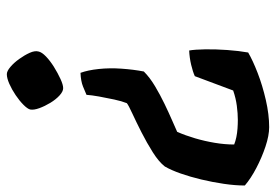

<svg xmlns="http://www.w3.org/2000/svg" viewBox="-146 -682 827 576"><g transform="rotate(90 268.0 -393.5)"><path d="M198 -221Q190 -243 186.5 -275.5Q183 -308 185.5 -344Q188 -380 194 -411Q212 -429 238 -444.5Q264 -460 291 -473Q318 -486 341 -496Q364 -506 375 -511Q386 -536 394.5 -565Q403 -594 408 -624Q413 -654 413 -682Q403 -686 391 -688.5Q379 -691 365.5 -692Q352 -693 339 -693Q320 -693 297 -690Q274 -687 251 -679L208 -564Q195 -558 174 -553Q153 -548 131 -547Q128 -564 127.5 -595Q127 -626 129.5 -661Q132 -696 137 -724Q161 -738 198.5 -752.5Q236 -767 279.5 -777Q323 -787 361 -787Q386 -787 419 -776Q452 -765 483.5 -748.5Q515 -732 536 -714Q536 -685 531 -651Q526 -617 518 -583.5Q510 -550 500 -521.5Q490 -493 479 -474Q465 -456 436.5 -438Q408 -420 376.5 -404Q345 -388 320 -376.5Q295 -365 289 -360Q283 -345 278 -322Q273 -299 269 -276.5Q265 -254 264 -239Q255 -235 239 -228.5Q223 -222 198 -221ZM202 0Q193 0 180.5 -10.5Q168 -21 156.5 -37Q145 -53 138 -68.5Q131 -84 134 -95Q136 -105 149 -117.5Q162 -130 180.5 -141.5Q199 -153 216.5 -161Q234 -169 244 -169Q254 -169 266 -158Q278 -147 288 -130.5Q298 -114 304 -97.5Q310 -81 308 -70Q306 -62 294 -50Q282 -38 265 -26.5Q248 -15 231 -7.5Q214 0 202 0Z"/></g></svg>

Font: Texturina Medium 12pt
Style: Bold Italic
Weight: 700
Italic angle: -11°
Version: Version 1.002